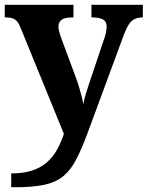

<svg xmlns="http://www.w3.org/2000/svg" viewBox="-20 -556 619 805"><path d="M27 171Q79.1 171 115.8 158.6Q152.6 146.2 177.7 123.7Q202.8 101.3 219.4 71.1Q235.9 40.9 247.9 5.3L68.1 -435.2Q60.3 -455.6 51.9 -465.7Q43.5 -475.7 32.3 -479.3Q21.2 -483 4.1 -483H-0.1V-536H288.1V-483H283.9Q252.8 -483 238.9 -473.5Q225.1 -464 225.1 -443.7Q225.1 -434.5 227.7 -424.4Q230.2 -414.2 234.2 -403.2L295.6 -237.4Q303.9 -216.7 310.5 -194.4Q317.1 -172.1 322.2 -152.4Q327.3 -132.6 329.1 -118.5Q333.8 -143.4 340.7 -165.7Q347.5 -188 354.1 -207L417 -393.9Q420.8 -403.6 424 -418.8Q427.2 -434.1 427.2 -443.3Q427.2 -465.2 412.7 -473.8Q398.2 -482.4 367.5 -483H363.4V-536H578.9V-483H575.3Q556.9 -482.4 543.3 -475.5Q529.8 -468.7 519.7 -452.8Q509.6 -437 499.3 -410.2L347.9 -0.1Q322.5 68.9 299.1 113.4Q275.7 158 244.7 183.2Q213.8 208.4 166 218.7Q118.2 229 44.1 229H27Z"/></svg>

Font: Noto Serif Malayalam
Style: Regular
Weight: 400
Designer: Indian type Foundry, Jelle Bosma, Monotype Design Team
Foundry: Monotype Imaging Inc.
Version: Version 2.103